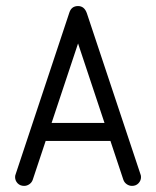

<svg xmlns="http://www.w3.org/2000/svg" viewBox="-20 -608 511 628"><path d="M58.8 0Q45.9 0 37.6 -8.5Q29.4 -17.1 29.4 -28.8Q29.4 -34.1 31.2 -38.2L207.1 -567.6Q214.1 -588.2 235.3 -588.2Q255.9 -588.2 264.1 -564.7L439.4 -38.2Q441.2 -34.1 441.2 -28.8Q441.2 -17.1 432.9 -8.5Q424.7 0 411.8 0Q402.4 0 394.4 -5.6Q386.5 -11.2 383.5 -20L341.2 -147.1H129.4L87.1 -20Q84.1 -11.2 76.2 -5.6Q68.2 0 58.8 0ZM148.8 -205.9H321.8L235.3 -465.9Z"/></svg>

Font: OpenGost Type B TT
Style: Regular
Weight: 400
Version: Version 0.3